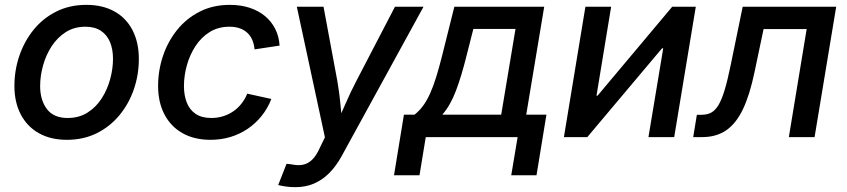

<svg xmlns="http://www.w3.org/2000/svg" viewBox="-20 -567 3503 794"><path d="M256.8 11.2Q189 11.2 140.4 -16.4Q91.8 -43.9 65.7 -94.2Q39.6 -144.5 39.6 -211.4Q39.6 -276.4 60.1 -336.4Q80.6 -396.5 119.1 -444.1Q157.7 -491.7 212.9 -519.3Q268.1 -546.9 336.9 -546.9Q404.8 -546.9 453.6 -519.5Q502.4 -492.2 528.3 -441.7Q554.2 -391.1 554.2 -323.2Q554.2 -258.3 533.7 -198.2Q513.2 -138.2 474.1 -90.8Q435.1 -43.5 380.1 -16.1Q325.2 11.2 256.8 11.2ZM259.8 -79.1Q306.6 -79.1 341.8 -101.3Q377 -123.5 400.4 -159.9Q423.8 -196.3 435.5 -239.5Q447.3 -282.7 447.3 -323.7Q447.3 -362.8 435.1 -392.6Q422.9 -422.4 397.5 -439.5Q372.1 -456.5 333 -456.5Q287.1 -456.5 252.2 -434.3Q217.3 -412.1 193.6 -375.7Q169.9 -339.4 158 -296.1Q146 -252.9 146 -210.9Q146 -153.3 173.8 -116.2Q201.7 -79.1 259.8 -79.1Z M850.6 11.2Q783.2 11.2 734.6 -16.4Q686 -43.9 659.9 -94.2Q633.8 -144.5 633.8 -211.4Q633.8 -274.9 653.8 -335Q673.8 -395 712.2 -442.9Q750.5 -490.7 805.7 -518.8Q860.8 -546.9 930.7 -546.9Q974.6 -546.9 1011.2 -535.2Q1047.9 -523.4 1075 -501.2Q1102.1 -479 1117.9 -448Q1133.8 -417 1136.2 -378.4L1032.7 -362.8Q1030.8 -383.8 1023.7 -400.9Q1016.6 -418 1003.7 -430.4Q990.7 -442.9 972.2 -449.7Q953.6 -456.5 928.7 -456.5Q882.3 -456.5 847.2 -434.6Q812 -412.6 788.3 -376.2Q764.6 -339.8 752.7 -296.6Q740.7 -253.4 740.7 -210.9Q740.7 -172.9 752.4 -142.8Q764.2 -112.8 789.3 -95.9Q814.5 -79.1 853.5 -79.1Q879.9 -79.1 903.1 -86.4Q926.3 -93.8 945.6 -107.2Q964.8 -120.6 979.2 -139.2Q993.7 -157.7 1002.4 -179.7L1102.1 -157.7Q1086.9 -118.7 1062 -87.6Q1037.1 -56.6 1004.4 -34.4Q971.7 -12.2 932.9 -0.5Q894 11.2 850.6 11.2Z M1130.4 198.2 1165 110.4 1186.5 112.8Q1211.4 118.2 1232.2 114.3Q1252.9 110.4 1270.3 94Q1287.6 77.6 1301.8 45.9L1323.7 1L1207.5 -539.1H1317.9L1374.5 -234.9Q1383.3 -186 1387.7 -137.5Q1392.1 -88.9 1397.9 -40.5H1365.7Q1387.7 -88.9 1408.7 -137.7Q1429.7 -186.5 1455.1 -234.9L1613.3 -539.1H1731.4L1392.6 79.1Q1369.6 120.6 1341.1 149.2Q1312.5 177.7 1277.8 192.4Q1243.2 207 1201.2 207Q1179.2 207 1160.4 204.1Q1141.6 201.2 1130.4 198.2Z M1609.4 157.7 1650.4 -92.8H1694.3Q1713.9 -108.4 1729.5 -129.4Q1745.1 -150.4 1758.3 -179.7Q1771.5 -209 1783.7 -248Q1795.9 -287.1 1808.6 -337.9L1858.9 -539.1H2230.5L2156.2 -92.8H2239.7L2198.7 157.7H2094.2L2120.6 0H1740.7L1714.8 157.7ZM1809.1 -92.8H2052.7L2111.8 -447.3H1937.5L1909.7 -337.9Q1888.7 -252.9 1865.5 -191.7Q1842.3 -130.4 1809.1 -92.8Z M2768.1 0H2661.6L2722.7 -367.2H2717.8L2408.7 0H2312L2400.9 -539.1H2507.3L2446.8 -171.4H2451.2L2759.8 -539.1H2857.4Z M2846.7 0 2861.8 -92.3H2880.9Q2904.3 -92.3 2921.1 -101.3Q2938 -110.4 2951.4 -132.8Q2964.8 -155.3 2976.8 -195.1Q2988.8 -234.9 3001.5 -296.9L3051.3 -539.1H3438L3348.6 0H3242.2L3315.9 -446.8H3137.7L3100.1 -268.1Q3080.6 -174.8 3052.5 -115.7Q3024.4 -56.6 2983.4 -28.3Q2942.4 0 2883.3 0Z"/></svg>

Font: Inter 18pt Medium
Style: Italic
Weight: 500
Italic angle: -9.3988°
Designer: Rasmus Andersson
Foundry: rsms
Version: Version 4.001;git-66647c0bb